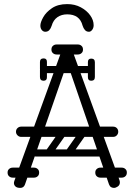

<svg xmlns="http://www.w3.org/2000/svg" viewBox="-20 -917 654 937"><path d="M536 0Q529 0 522.5 -3.5Q516 -7 512 -17L324 -564Q320 -578 317 -583Q314 -588 308 -588Q300 -588 292 -564L102 -17Q96 0 79 0Q63 0 55.5 -7Q48 -14 48 -24Q48 -28 50 -34L276 -656Q278 -662 281 -662Q284 -662 295.5 -662Q307 -662 319 -662Q331 -662 333 -662Q336 -662 338 -657L563 -38Q565 -32 565 -27Q565 -14 555 -7Q545 0 536 0ZM83 -249Q73 -249 65.5 -256.5Q58 -264 58 -274Q58 -285 65.5 -292Q73 -299 83 -299H532Q543 -299 550 -292Q557 -285 557 -274Q557 -264 550 -256.5Q543 -249 532 -249ZM17 -75Q17 -86 24 -92Q31 -99 43 -99H92Q104 -99 111 -93Q118 -86 118 -75Q118 -63 111 -56Q104 -50 92 -50H43Q31 -50 24 -57Q17 -63 17 -75ZM171 -75Q171 -63 164 -57Q157 -50 145 -50H96Q85 -50 77 -56Q70 -63 70 -75Q70 -86 77 -93Q85 -99 96 -99H145Q157 -99 164 -92Q171 -86 171 -75ZM445 -75Q445 -86 452 -92Q459 -99 471 -99H520Q532 -99 539 -93Q546 -86 546 -75Q546 -63 539 -56Q532 -50 520 -50H471Q459 -50 452 -57Q445 -63 445 -75ZM599 -75Q599 -63 592 -57Q585 -50 573 -50H524Q513 -50 505 -56Q498 -63 498 -75Q498 -86 505 -93Q513 -99 524 -99H573Q585 -99 592 -92Q599 -86 599 -75ZM231 -675Q231 -687 238 -693Q245 -700 257 -700H306Q318 -700 325 -694Q332 -687 332 -675Q332 -664 325 -657Q318 -651 306 -651H257Q245 -651 238 -658Q231 -664 231 -675ZM385 -675Q385 -664 378 -658Q371 -651 359 -651H310Q299 -651 291 -657Q284 -664 284 -675Q284 -687 291 -694Q299 -700 310 -700H359Q371 -700 378 -693Q385 -687 385 -675ZM428 -577Q428 -560 411 -560H207Q190 -560 190 -577Q190 -595 206 -595H410Q428 -595 428 -577ZM425 -523Q409 -523 409 -540V-574Q409 -583 413 -587Q417 -591 426 -591Q436 -591 440 -587Q443 -584 443 -575V-541Q443 -523 425 -523ZM425 -631Q443 -631 443 -613V-579Q443 -570 440 -567Q436 -563 426 -563Q417 -563 413 -567Q409 -571 409 -580V-614Q409 -631 425 -631ZM209 -540Q209 -523 193 -523Q175 -523 175 -541V-575Q175 -584 178 -587Q182 -591 192 -591Q201 -591 205 -587Q209 -583 209 -574ZM175 -614Q175 -632 193 -632Q209 -632 209 -615V-581Q209 -572 205 -568Q201 -564 192 -564Q182 -564 178 -568Q175 -571 175 -580ZM306 -159Q293 -169 302 -182L368 -276Q377 -290 393 -279Q406 -269 397 -256L331 -162Q327 -157 320.5 -155.5Q314 -154 306 -159ZM208 -159Q195 -169 204 -182L270 -276Q279 -290 295 -279Q308 -269 299 -256L233 -162Q229 -157 222.5 -155.5Q216 -154 208 -159ZM504 -266Q504 -249 487 -249H155Q138 -249 138 -266Q138 -284 154 -284H486Q504 -284 504 -266ZM504 -170Q504 -153 487 -153H155Q138 -153 138 -170Q138 -188 154 -188H486Q504 -188 504 -170ZM308 -897Q345 -897 374 -881.5Q403 -866 420 -842.5Q437 -819 437 -794Q437 -781 430 -771.5Q423 -762 414 -762Q402 -762 394.5 -770.5Q387 -779 383 -792Q369 -847 308 -847Q280 -847 260 -833Q240 -819 232 -791Q228 -778 220.5 -770Q213 -762 201 -762Q191 -762 184 -770.5Q177 -779 177 -792Q177 -808 191 -833Q205 -858 234 -877.5Q263 -897 308 -897Z"/></svg>

Font: Nsibidi Libre Uzo
Style: Regular
Weight: 400
Designer: Oluwaseun Badejo
Version: Version 1.021